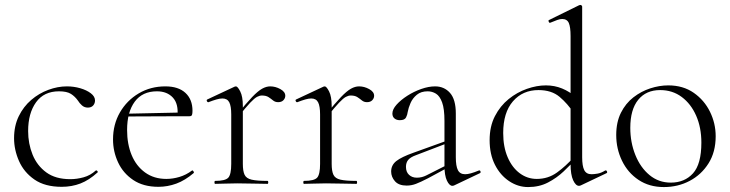

<svg xmlns="http://www.w3.org/2000/svg" viewBox="-20 -745 2957 778"><path d="M230 12Q162 12 119.5 -17.5Q77 -47 57 -92.5Q37 -138 37 -185Q37 -235 56 -274Q75 -313 106.5 -340Q138 -367 176 -381Q214 -395 251 -395Q279 -395 305 -387.5Q331 -380 348 -367Q365 -354 365 -338Q365 -326 357.5 -317.5Q350 -309 336 -309Q322 -309 312 -318Q302 -327 296 -337Q284 -354 267.5 -364.5Q251 -375 219 -375Q158 -375 126 -330.5Q94 -286 94 -214Q94 -163 112 -118.5Q130 -74 167.5 -46.5Q205 -19 265 -19Q291 -19 318.5 -26.5Q346 -34 368 -54Q371 -56 374.5 -52Q378 -48 375 -46Q341 -15 306 -1.5Q271 12 230 12Z M622 12Q561 12 520 -15.5Q479 -43 458.5 -87Q438 -131 438 -180Q438 -241 466 -289.5Q494 -338 542 -366.5Q590 -395 650 -395Q703 -395 731.5 -368.5Q760 -342 760 -296Q760 -285 758 -279.5Q756 -274 748 -274H699Q704 -324 680.5 -349.5Q657 -375 616 -375Q557 -375 526 -333Q495 -291 495 -218Q495 -161 513.5 -116.5Q532 -72 568 -46Q604 -20 654 -20Q680 -20 707 -28Q734 -36 758 -54Q760 -56 763.5 -51.5Q767 -47 765 -44Q730 -14 694.5 -1Q659 12 622 12ZM482 -273 481 -284 711 -289V-274Z M945 -271 941 -281Q978 -327 1001.5 -351.5Q1025 -376 1042 -385.5Q1059 -395 1075 -395Q1096 -395 1116 -384Q1136 -373 1136 -357Q1136 -347 1128.5 -339Q1121 -331 1107 -331Q1095 -331 1086.5 -338Q1078 -345 1068 -351.5Q1058 -358 1041 -358Q1032 -358 1021.5 -352.5Q1011 -347 993.5 -328.5Q976 -310 945 -271ZM852 0Q849 0 849 -6Q849 -12 852 -12Q893 -12 905 -25Q917 -38 917 -81V-281Q917 -315 909 -330.5Q901 -346 881 -346Q871 -346 857 -342Q843 -338 825 -331Q821 -330 818.5 -335Q816 -340 820 -342L931 -394Q933 -395 936 -395Q943 -395 953.5 -374.5Q964 -354 964 -315V-81Q964 -52 971 -37Q978 -22 999.5 -17Q1021 -12 1064 -12Q1067 -12 1067 -6Q1067 0 1064 0Q1040 0 1008 -1Q976 -2 941 -2Q916 -2 892.5 -1Q869 0 852 0Z M1305 -271 1301 -281Q1338 -327 1361.5 -351.5Q1385 -376 1402 -385.5Q1419 -395 1435 -395Q1456 -395 1476 -384Q1496 -373 1496 -357Q1496 -347 1488.5 -339Q1481 -331 1467 -331Q1455 -331 1446.5 -338Q1438 -345 1428 -351.5Q1418 -358 1401 -358Q1392 -358 1381.5 -352.5Q1371 -347 1353.5 -328.5Q1336 -310 1305 -271ZM1212 0Q1209 0 1209 -6Q1209 -12 1212 -12Q1253 -12 1265 -25Q1277 -38 1277 -81V-281Q1277 -315 1269 -330.5Q1261 -346 1241 -346Q1231 -346 1217 -342Q1203 -338 1185 -331Q1181 -330 1178.5 -335Q1176 -340 1180 -342L1291 -394Q1293 -395 1296 -395Q1303 -395 1313.5 -374.5Q1324 -354 1324 -315V-81Q1324 -52 1331 -37Q1338 -22 1359.5 -17Q1381 -12 1424 -12Q1427 -12 1427 -6Q1427 0 1424 0Q1400 0 1368 -1Q1336 -2 1301 -2Q1276 -2 1252.5 -1Q1229 0 1212 0Z M1821 6Q1817 8 1813 8Q1801 8 1791 -13Q1781 -34 1781 -74V-255Q1781 -304 1771.5 -330Q1762 -356 1746.5 -365.5Q1731 -375 1713 -375Q1686 -375 1669 -361Q1652 -347 1643.5 -327.5Q1635 -308 1632 -291Q1631 -281 1625.5 -269.5Q1620 -258 1600 -258Q1587 -258 1578.5 -265Q1570 -272 1570 -285Q1570 -302 1587 -321Q1604 -340 1630.5 -357Q1657 -374 1687 -384.5Q1717 -395 1743 -395Q1780 -395 1803.5 -368.5Q1827 -342 1827 -285V-108Q1827 -72 1835.5 -55.5Q1844 -39 1865 -39Q1884 -39 1920 -54Q1925 -56 1927 -50.5Q1929 -45 1924 -43ZM1628 7Q1596 7 1580.5 -10.5Q1565 -28 1565 -50Q1565 -76 1586 -92.5Q1607 -109 1655 -126L1791 -175L1793 -165L1665 -116Q1643 -108 1634 -97Q1625 -86 1625 -69Q1625 -48 1637.5 -36.5Q1650 -25 1669 -25Q1680 -25 1689.5 -27.5Q1699 -30 1707 -34L1800 -81L1802 -70L1715 -23Q1684 -7 1665.5 0Q1647 7 1628 7Z M2120 13Q2079 13 2043 -11Q2007 -35 1985.5 -77.5Q1964 -120 1964 -177Q1964 -233 1985.5 -274.5Q2007 -316 2041 -343.5Q2075 -371 2115 -385Q2155 -399 2192 -399Q2227 -399 2257.5 -386.5Q2288 -374 2314 -351L2305 -287Q2280 -325 2247.5 -352.5Q2215 -380 2162 -380Q2098 -380 2058.5 -334.5Q2019 -289 2019 -206Q2019 -150 2037 -108Q2055 -66 2086 -43Q2117 -20 2155 -20Q2201 -20 2237 -46Q2273 -72 2305 -108L2313 -101Q2292 -77 2264 -50.5Q2236 -24 2200.5 -5.5Q2165 13 2120 13ZM2339 -718V-108Q2339 -72 2347.5 -55.5Q2356 -39 2377 -39Q2387 -39 2401.5 -41.5Q2416 -44 2432 -54Q2437 -56 2439.5 -50.5Q2442 -45 2437 -43L2334 6Q2330 8 2326 8Q2313 8 2302.5 -14.5Q2292 -37 2292 -81V-599Q2292 -635 2285 -651.5Q2278 -668 2258 -668Q2249 -668 2238 -664Q2227 -660 2210 -653Q2206 -651 2203.5 -657Q2201 -663 2205 -664L2327 -724Q2329 -725 2332 -725Q2334 -725 2336.5 -723Q2339 -721 2339 -718Z M2670 13Q2611 13 2567.5 -16Q2524 -45 2500.5 -93.5Q2477 -142 2477 -198Q2477 -250 2496 -288Q2515 -326 2546.5 -350.5Q2578 -375 2615 -387Q2652 -399 2688 -399Q2748 -399 2791 -369Q2834 -339 2857 -292Q2880 -245 2880 -193Q2880 -129 2851 -83Q2822 -37 2774.5 -12Q2727 13 2670 13ZM2698 -5Q2754 -5 2788 -42.5Q2822 -80 2822 -167Q2822 -228 2801 -276Q2780 -324 2742.5 -352Q2705 -380 2655 -380Q2598 -380 2566 -340.5Q2534 -301 2534 -227Q2534 -168 2554.5 -117Q2575 -66 2612 -35.5Q2649 -5 2698 -5Z"/></svg>

Font: Cormorant Light Light
Style: Regular
Weight: 300
Version: Version 4.000